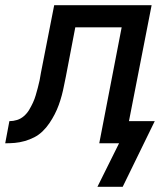

<svg xmlns="http://www.w3.org/2000/svg" viewBox="-65 -550 635 737"><path d="M406 167H309L392 0H316L402 -445H224L188 -257Q184 -239 180.5 -220.5Q177 -202 172 -183.5Q167 -165 160.5 -147Q154 -129 145 -111.5Q136 -94 124.5 -77Q113 -60 98.5 -46Q84 -32 66.5 -23Q49 -14 29.5 -8.5Q10 -3 -8 -1.5Q-26 0 -45 0L-29 -85Q-14 -85 0.5 -89.5Q15 -94 27 -104.5Q39 -115 47 -128.5Q55 -142 61.5 -156Q68 -170 72 -184Q76 -198 80 -212.5Q84 -227 87 -241.5Q90 -256 92 -270L143 -530H517L430 -85H529Z"/></svg>

Font: Lode Dark
Style: Bold Italic
Weight: 700
Italic angle: -11°
Monospace: yes
Designer: Belleve Invis
Foundry: Belleve Invis
Version: Version 29.2.0; ttfautohint (v1.8.3)